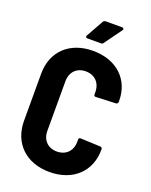

<svg xmlns="http://www.w3.org/2000/svg" viewBox="-163 -972 839 1067"><g transform="rotate(20 256.5 -439.0)"><path d="M209 -762H289C295 -762 299 -763 303 -769L377 -871C383 -879 379 -886 369 -886H273C267 -886 261 -883 258 -878L201 -776C197 -768 200 -762 209 -762ZM264 8C402 8 494 -77 494 -207V-210C494 -217 489 -222 482 -222L365 -227C357 -227 353 -224 353 -216V-203C353 -149 318 -113 264 -113C211 -113 176 -149 176 -203V-496C176 -551 211 -587 264 -587C318 -587 353 -551 353 -496V-483C353 -475 357 -472 365 -472L482 -477C489 -477 494 -483 494 -490V-495C494 -624 402 -708 264 -708C126 -708 35 -622 35 -490V-212C35 -79 126 8 264 8Z"/></g></svg>

Font: Barlow Semi Condensed
Style: Bold
Weight: 700
Width: 4
Designer: Jeremy Tribby
Foundry: Tribby Type
Version: Version 1.422;hotconv 1.0.109;makeotfexe 2.5.65596